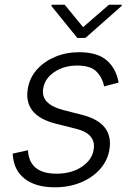

<svg xmlns="http://www.w3.org/2000/svg" viewBox="-20 -771 553 802"><path d="M475.5 -425.8 414.8 -410.2Q407.7 -447.1 382.8 -472.1Q358 -497.2 302.9 -497.2Q247.2 -497.2 207.2 -470.3Q167.3 -443.5 160.5 -402Q149.1 -335.9 244 -311.4L323.5 -291.2Q455.3 -257.1 437.1 -146.3Q429.7 -100.5 398.1 -64.8Q366.5 -29.1 317.6 -8.9Q268.8 11.4 208.8 11.4Q128.6 11.4 82.4 -24.9Q36.2 -61.1 33 -129.3L96.6 -143.5Q102.6 -45.5 215.6 -45.5Q278.8 -45.5 321.6 -74.2Q364.3 -103 371.1 -145.2Q382.8 -212.4 296.9 -233.3L212 -254.6Q77.4 -289.1 96.2 -400.9Q103.7 -446 133.9 -480.1Q164.1 -514.2 210.2 -533.6Q256.4 -552.9 311.1 -552.9Q386.4 -552.9 425.8 -519Q465.2 -485.1 475.5 -425.8ZM250.4 -751.1 327.1 -657.7 435 -751.1H489.3L487.9 -746.1L337 -612.6H302.9L194.6 -746.1L196 -751.1Z"/></svg>

Font: Inter UI Light
Style: Italic
Weight: 300
Italic angle: 9.39999°
Designer: Rasmus Andersson
Foundry: rsms
Version: 3.2;8d6f07862